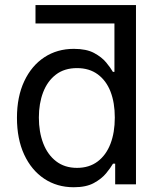

<svg xmlns="http://www.w3.org/2000/svg" viewBox="-20 -748 647 779"><path d="M486.3 -652.8H124V-727.5H531.7ZM279.3 11.7Q211.4 11.7 159.4 -22.9Q107.4 -57.6 78.1 -120.8Q48.8 -184.1 48.8 -270Q48.8 -355.5 78.4 -418.5Q107.9 -481.4 159.9 -515.6Q211.9 -549.8 279.8 -549.8Q330.6 -549.8 361.8 -533Q393.1 -516.1 410.9 -494.4Q428.7 -472.7 438 -456.5H444.3V-727.5H531.7V0H447.3V-84H438.5Q428.7 -66.9 410.4 -44.7Q392.1 -22.5 360.8 -5.4Q329.6 11.7 279.3 11.7ZM292.5 -66.9Q341.8 -66.9 376.2 -92.8Q410.6 -118.7 428.2 -164.6Q445.8 -210.4 445.8 -271Q445.8 -331.1 428.5 -376Q411.1 -420.9 376.7 -446.3Q342.3 -471.7 292.5 -471.7Q241.2 -471.7 206.8 -445.3Q172.4 -418.9 155 -373.5Q137.7 -328.1 137.7 -271Q137.7 -212.9 155.3 -166.7Q172.9 -120.6 207.5 -93.8Q242.2 -66.9 292.5 -66.9Z"/></svg>

Font: Inter 16pt
Style: Regular
Weight: 400
Version: Version 4.001;git-66647c0bb